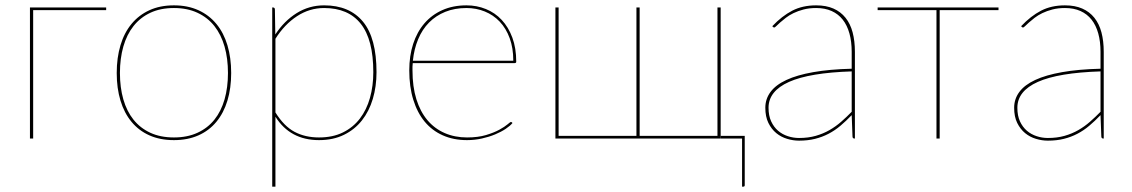

<svg xmlns="http://www.w3.org/2000/svg" viewBox="-20 -518 4234 718"><path d="M377 -490V-480H104V0H92V-490Z M630.5 -498Q682 -498 722 -479.8Q762 -461.5 789.2 -428.5Q816.5 -395.5 830.5 -348.8Q844.5 -302 844.5 -245Q844.5 -188 830.5 -141.8Q816.5 -95.5 789.2 -62.5Q762 -29.5 722 -11.8Q682 6 630.5 6Q578.5 6 538.8 -11.8Q499 -29.5 471.8 -62.5Q444.5 -95.5 430.5 -141.8Q416.5 -188 416.5 -245Q416.5 -302 430.5 -348.8Q444.5 -395.5 471.8 -428.5Q499 -461.5 538.8 -479.8Q578.5 -498 630.5 -498ZM630.5 -4Q680.5 -4 718.5 -21.5Q756.5 -39 781.8 -70.5Q807 -102 819.8 -146.5Q832.5 -191 832.5 -245Q832.5 -299 819.8 -343.8Q807 -388.5 781.8 -420.5Q756.5 -452.5 718.5 -470.2Q680.5 -488 630.5 -488Q580 -488 542.2 -470.2Q504.5 -452.5 479.2 -420.5Q454 -388.5 441.2 -343.8Q428.5 -299 428.5 -245Q428.5 -191 441.2 -146.5Q454 -102 479.2 -70.5Q504.5 -39 542.2 -21.5Q580 -4 630.5 -4Z M998 180V-490H1001Q1008 -490 1008 -482L1009.5 -389Q1042.5 -439.5 1089.2 -468.8Q1136 -498 1192 -498Q1287 -498 1337.5 -436.8Q1388 -375.5 1388 -248Q1388 -194.5 1374.2 -148.2Q1360.5 -102 1333.5 -67.8Q1306.5 -33.5 1266.2 -13.8Q1226 6 1173 6Q1065 6 1010 -81.5V180ZM1192 -488Q1137.5 -488 1090.8 -457.5Q1044 -427 1010 -373V-97.5Q1042 -46 1081.5 -25Q1121 -4 1173 -4Q1224.5 -4 1262.5 -22.8Q1300.5 -41.5 1325.8 -74.5Q1351 -107.5 1363.5 -152Q1376 -196.5 1376 -248Q1376 -370 1329.2 -429Q1282.5 -488 1192 -488Z M1724.5 -498Q1763 -498 1797 -484.2Q1831 -470.5 1856.2 -443.5Q1881.5 -416.5 1896 -377.2Q1910.5 -338 1910.5 -287Q1910.5 -284.5 1908.8 -283.2Q1907 -282 1904.5 -282H1523.5Q1522.5 -275 1522.5 -268.5Q1522.5 -262 1522.5 -255Q1522.5 -194 1537 -147.2Q1551.5 -100.5 1578.2 -68.8Q1605 -37 1642.8 -20.5Q1680.5 -4 1726.5 -4Q1767.5 -4 1797.5 -13Q1827.5 -22 1847.5 -33Q1867.5 -44 1878 -53Q1888.5 -62 1890.5 -62Q1892.5 -62 1894.5 -60L1896.5 -58Q1888 -47.5 1871.2 -36.2Q1854.5 -25 1831.8 -15.5Q1809 -6 1782 0Q1755 6 1726.5 6Q1676 6 1636 -11.8Q1596 -29.5 1568.2 -63Q1540.5 -96.5 1525.5 -145Q1510.5 -193.5 1510.5 -255Q1510.5 -309 1525 -353.8Q1539.5 -398.5 1567 -430.5Q1594.5 -462.5 1634.2 -480.2Q1674 -498 1724.5 -498ZM1724.5 -488Q1680.5 -488 1645.2 -473.8Q1610 -459.5 1584.5 -433.8Q1559 -408 1543.8 -371.5Q1528.5 -335 1524 -291H1899.5Q1899.5 -338.5 1886 -375.2Q1872.5 -412 1848.8 -437Q1825 -462 1793 -475Q1761 -488 1724.5 -488Z M2057 -490H2069V-10H2360V-490H2372V-10H2663V-490H2675V0H2057ZM2765 -10V174.5Q2765 180 2759.5 180H2755V0H2675.5V-10Z M3175 0Q3168 0 3168 -8L3165 -87.5Q3144 -65.5 3123 -47.8Q3102 -30 3078.5 -17.8Q3055 -5.5 3028 1.2Q3001 8 2968 8Q2946 8 2923.5 1.2Q2901 -5.5 2883 -20.2Q2865 -35 2853.5 -58.2Q2842 -81.5 2842 -115Q2842 -148 2861.5 -174.2Q2881 -200.5 2920.8 -219Q2960.5 -237.5 3021.2 -248.2Q3082 -259 3165 -261V-324Q3165 -362.5 3156.5 -393Q3148 -423.5 3131.5 -444.5Q3115 -465.5 3090 -476.8Q3065 -488 3032 -488Q3006 -488 2985 -482.5Q2964 -477 2947.5 -469Q2931 -461 2918.8 -451.5Q2906.5 -442 2897.5 -434Q2888.5 -426 2883 -420.5Q2877.5 -415 2875 -415Q2873 -415 2870 -418L2868 -420Q2904 -458 2942.5 -478Q2981 -498 3032 -498Q3069.5 -498 3096.8 -486Q3124 -474 3142 -451.5Q3160 -429 3168.5 -396.8Q3177 -364.5 3177 -324V0ZM2968 -2Q3002.5 -2 3030.5 -10Q3058.5 -18 3082 -31.5Q3105.5 -45 3125.8 -62.8Q3146 -80.5 3165 -100V-251Q3007.5 -246 2930.8 -211.8Q2854 -177.5 2854 -115Q2854 -85.5 2863.8 -64.2Q2873.5 -43 2889.5 -29.2Q2905.5 -15.5 2926 -8.8Q2946.5 -2 2968 -2Z M3262 -490H3714V-480H3494V0H3482V-480H3262Z M4105.5 0Q4098.5 0 4098.5 -8L4095.5 -87.5Q4074.5 -65.5 4053.5 -47.8Q4032.5 -30 4009 -17.8Q3985.5 -5.5 3958.5 1.2Q3931.5 8 3898.5 8Q3876.5 8 3854 1.2Q3831.5 -5.5 3813.5 -20.2Q3795.5 -35 3784 -58.2Q3772.5 -81.5 3772.5 -115Q3772.5 -148 3792 -174.2Q3811.5 -200.5 3851.2 -219Q3891 -237.5 3951.8 -248.2Q4012.5 -259 4095.5 -261V-324Q4095.5 -362.5 4087 -393Q4078.5 -423.5 4062 -444.5Q4045.5 -465.5 4020.5 -476.8Q3995.5 -488 3962.5 -488Q3936.5 -488 3915.5 -482.5Q3894.5 -477 3878 -469Q3861.5 -461 3849.2 -451.5Q3837 -442 3828 -434Q3819 -426 3813.5 -420.5Q3808 -415 3805.5 -415Q3803.5 -415 3800.5 -418L3798.5 -420Q3834.5 -458 3873 -478Q3911.5 -498 3962.5 -498Q4000 -498 4027.2 -486Q4054.5 -474 4072.5 -451.5Q4090.5 -429 4099 -396.8Q4107.5 -364.5 4107.5 -324V0ZM3898.5 -2Q3933 -2 3961 -10Q3989 -18 4012.5 -31.5Q4036 -45 4056.2 -62.8Q4076.5 -80.5 4095.5 -100V-251Q3938 -246 3861.2 -211.8Q3784.5 -177.5 3784.5 -115Q3784.5 -85.5 3794.2 -64.2Q3804 -43 3820 -29.2Q3836 -15.5 3856.5 -8.8Q3877 -2 3898.5 -2Z"/></svg>

Font: Lato Hairline
Style: Regular
Weight: 100
Designer: Lukasz Dziedzic
Foundry: tyPoland Lukasz Dziedzic
Version: Version 2.007; 2014-02-27